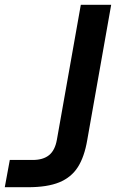

<svg xmlns="http://www.w3.org/2000/svg" viewBox="-57 -783 485 803"><path d="M-37 0 -16 -114H80Q123 -114 148 -134Q173 -154 181 -199L281 -763H408L308 -198Q296 -127 268.5 -84Q241 -41 191 -20.5Q141 0 60 0Z"/></svg>

Font: Open Sauce One SemiBold Italic
Style: Regular
Weight: 600
Italic angle: -10°
Designer: Alfredo Marco Pradil
Foundry: Creative Sauce Fz LLC
Version: Version 1.477